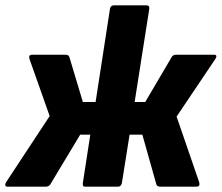

<svg xmlns="http://www.w3.org/2000/svg" viewBox="-39 -703 835 723"><path d="M-10 0Q-18 0 -19 -5Q-20 -10 -16 -17L148 -266L72 -481Q67 -497 83 -497H208Q219 -497 222 -489L273 -319H321L375 -669Q377 -683 391 -683H512Q525 -683 523 -669L468 -319H508L608 -489Q613 -497 625 -497H766Q782 -497 772 -481L626 -264L711 -17Q716 0 700 0H565Q553 0 550 -8L497 -196H449L420 -14Q417 0 405 0H281Q271 0 273 -14L301 -196H263L150 -8Q144 0 133 0Z"/></svg>

Font: Sofia Sans Semi Condensed Black
Style: Italic
Weight: 900
Italic angle: -9°
Version: Version 4.100